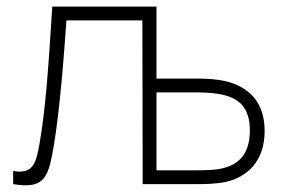

<svg xmlns="http://www.w3.org/2000/svg" viewBox="-20 -560 865 584"><path d="M20 0C108 15 124 -16 138 -86C155 -170 170 -321 182 -498H413L414 0H582C599 0 637 0 668 -7C729 -21 785 -67 785 -162C785 -265 718 -305 651 -316C622 -321 591 -321 572 -321H456V-540H139C127 -346 118 -225 100 -122C90 -65 81 -29 20 -40ZM456 -42V-279H570C585 -279 622 -279 652 -273C707 -262 740 -233 740 -163C740 -84 698 -59 661 -49C634 -42 601 -42 570 -42Z"/></svg>

Font: Hauora ExtraLight
Style: Regular
Weight: 200
Designer: Mikhail Sharanda
Foundry: WCYS & Co.
Version: Version 1.010